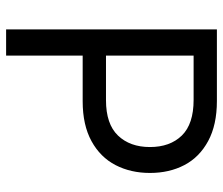

<svg xmlns="http://www.w3.org/2000/svg" viewBox="-72 -676 747 644"><g transform="rotate(90 302.0 -353.5)"><path d="M78.1 -707H318.4Q398.4 -707 452.6 -677.7Q506.8 -648.4 533.2 -597.9Q559.6 -547.4 559.6 -482.4Q559.6 -418 533.2 -366.9Q506.8 -315.9 452.9 -286.4Q398.9 -256.8 319.3 -256.8H166V0H78.1ZM315.4 -335Q395.5 -335 434.1 -375.2Q472.7 -415.5 472.7 -482.4Q472.7 -549.8 434.1 -589.4Q395.5 -628.9 314.5 -628.9H166V-335Z"/></g></svg>

Font: Pretendard GOV
Style: Regular
Weight: 400
Designer: Base glyphs from Inter by Rasmus Andersson; Hangeul glyphs from Noto Sans CJK(Source Han Sans) by Jang Soo-young and Kan
Foundry: Kil Hyung-jin
Version: Version 1.309